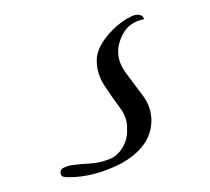

<svg xmlns="http://www.w3.org/2000/svg" viewBox="-20 -22 285 260"><path d="M73 218Q66 218 64 216.5Q62 215 62 211Q62 207 66.5 205Q71 203 75 202Q88 200 100.5 199.5Q113 199 124 195Q138 191 145.5 178.5Q153 166 152 153Q153 138 142.5 124Q132 110 121.5 94Q111 78 111 60Q111 46 121.5 31.5Q132 17 145.5 7.5Q159 -2 166 -2Q174 -2 175 4Q156 8 148 21.5Q140 35 140 48Q140 63 151 77.5Q162 92 173.5 107.5Q185 123 185 141Q185 177 143 200Q107 218 73 218Z"/></svg>

Font: Ruthie
Style: Regular
Weight: 400
Designer: Robert E. Leuschke
Foundry: Robert E. Leuschke
Version: Version 1.012